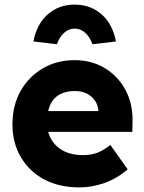

<svg xmlns="http://www.w3.org/2000/svg" viewBox="-20 -803 626 833"><path d="M324 10Q236 10 171 -25Q106 -60 70 -122Q34 -184 34 -263Q34 -345 69 -407.5Q104 -470 165 -506Q226 -542 304 -542Q378 -542 435.5 -507Q493 -472 525 -411.5Q557 -351 555 -274L554 -231H189Q202 -184 241 -157Q280 -130 341 -130Q375 -130 401.5 -140Q428 -150 459 -174L534 -68Q487 -28 433 -9Q379 10 324 10ZM306 -408Q209 -408 189 -321H407V-322Q404 -360 376 -384Q348 -408 306 -408ZM227 -611 125 -623Q139 -698 187 -740.5Q235 -783 304 -783Q373 -783 421 -740.5Q469 -698 483 -623L381 -611Q370 -643 349.5 -661Q329 -679 304 -679Q279 -679 258.5 -661Q238 -643 227 -611Z"/></svg>

Font: Lexend Deca
Style: Bold
Weight: 700
Designer: Bonnie Shaver-Troup, Thomas Jockin
Foundry: Lexend
Version: Version 1.008; ttfautohint (v1.8.4.7-5d5b)